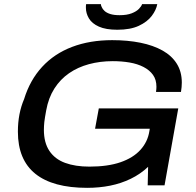

<svg xmlns="http://www.w3.org/2000/svg" viewBox="-20 -891 944 923"><path d="M399 12Q234 12 150 -55.5Q66 -123 66 -258Q66 -302 73.5 -341Q81 -380 96 -415Q124 -506 182.5 -569.5Q241 -633 326.5 -665.5Q412 -698 519 -698Q594 -698 655.5 -685.5Q717 -673 761.5 -648Q806 -623 830 -584.5Q854 -546 854 -494Q854 -484 853 -472.5Q852 -461 850 -449H730Q731 -456 731.5 -462.5Q732 -469 732 -474Q732 -508 715.5 -531Q699 -554 670 -569Q641 -584 603 -590.5Q565 -597 522 -597Q461 -597 407.5 -582.5Q354 -568 312 -539Q270 -510 241.5 -465.5Q213 -421 202 -360Q199 -342 196.5 -328.5Q194 -315 193 -304Q192 -293 191.5 -284.5Q191 -276 191 -267Q191 -205 217.5 -165.5Q244 -126 293 -108Q342 -90 410 -90Q498 -90 559 -111Q620 -132 655 -170.5Q690 -209 698 -260L700 -272H437L455 -370H837L771 0H690L692 -89Q655 -54 608.5 -31.5Q562 -9 509.5 1.5Q457 12 399 12ZM544 -748Q489 -748 455.5 -763Q422 -778 407.5 -802.5Q393 -827 393 -853Q393 -858 393 -862.5Q393 -867 394 -871H465Q465 -868 466 -864.5Q467 -861 469 -857Q473 -847 483 -838Q493 -829 510.5 -823.5Q528 -818 555 -818Q590 -818 613 -827Q636 -836 648 -848.5Q660 -861 663 -871H736Q731 -843 709.5 -814.5Q688 -786 647.5 -767Q607 -748 544 -748Z"/></svg>

Font: Archivo SemiExpanded Medium
Style: Italic
Weight: 500
Width: 6
Italic angle: -10°
Designer: Hector Gatti
Foundry: Omnibus-Type
Version: Version 2.001